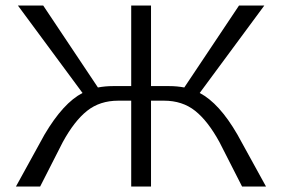

<svg xmlns="http://www.w3.org/2000/svg" viewBox="-20 -678 1026 698"><path d="M843 -189 947 0H860L778 -161Q736 -238 689.5 -275Q643 -312 576 -312H529V0H457V-312H410Q343 -312 296.5 -275Q250 -238 208 -161L126 0H38L142 -189Q210 -304 280 -340L45 -658H137L336 -360Q363 -365 390 -365H457V-658H529V-365H596Q623 -365 650 -360L849 -658H941L706 -340Q777 -303 843 -189Z"/></svg>

Font: EauTestSC
Style: Regular
Weight: 400
Designer: Christian Thalmann (Catharsis Fonts)
Version: Version 0.001;PS 000.001;hotconv 1.0.88;makeotf.lib2.5.64775